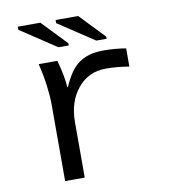

<svg xmlns="http://www.w3.org/2000/svg" viewBox="-80 -777 760 847"><g transform="rotate(-10 300.0 -353.5)"><path d="M510.3 -448.2Q455.6 -457.5 406.7 -457.5Q328.1 -457.5 279.8 -398.4Q231.4 -339.4 231.4 -248V0H143.6V-342.3Q143.6 -379.4 137 -429.7Q130.4 -480 118.2 -528.3H201.7Q221.2 -460.9 225.1 -406.2H227.5Q252 -460.9 275.4 -486.6Q298.8 -512.2 331.1 -525.1Q363.3 -538.1 409.7 -538.1Q460.4 -538.1 510.3 -529.8ZM386.7 -586.4 225.6 -692.9V-707H326.7L432.6 -596.2V-586.4ZM217.3 -586.4 56.2 -692.9V-707H157.2L263.2 -596.2V-586.4Z"/></g></svg>

Font: Liberation Mono
Style: Regular
Weight: 400
Monospace: yes
Designer: Steve Matteson
Foundry: Ascender Corporation
Version: Version 2.1.5